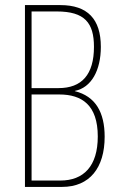

<svg xmlns="http://www.w3.org/2000/svg" viewBox="-20 -734 470 754"><path d="M217 -714H78V0H224C332 0 391 -75 391 -197C391 -293 355 -356 274 -376V-377C339 -390 376 -458 376 -550C376 -659 324 -714 217 -714ZM210 -388H104V-689H203C313 -689 349 -644 349 -550C349 -441 301 -388 210 -388ZM104 -363H213C301 -363 364 -322 364 -198C364 -81 308 -25 217 -25H104Z"/></svg>

Font: Noto Sans Devanagari UI ExtraCondensed Thin
Style: Regular
Weight: 100
Width: 2
Designer: Jelle Bosma - Monotype Design Team
Foundry: Monotype Imaging Inc.
Version: Version 2.004